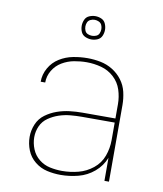

<svg xmlns="http://www.w3.org/2000/svg" viewBox="-83 -801 742 876"><g transform="rotate(10 288.0 -362.5)"><path d="M257 8Q298 8 338.5 -2.5Q379 -13 411.5 -40.5Q444 -68 459 -107V0H480V-355Q480 -385 473 -415Q466 -445 447.5 -469.5Q429 -494 403 -510Q377 -526 347 -532Q317 -538 286 -538Q253 -538 219.5 -531.5Q186 -525 157 -507Q128 -489 111 -459Q94 -429 94 -395H115Q115 -425 130.5 -451Q146 -477 172 -492.5Q198 -508 227.5 -513.5Q257 -519 286 -519Q320 -519 353.5 -510Q387 -501 412.5 -477.5Q438 -454 448.5 -421.5Q459 -389 459 -355V-289H307Q277 -289 247.5 -285.5Q218 -282 189.5 -272Q161 -262 136.5 -244Q112 -226 100 -197.5Q88 -169 88 -139Q88 -107 100 -77Q112 -47 137.5 -26.5Q163 -6 194 1Q225 8 257 8ZM260 -11Q232 -11 204 -17Q176 -23 153.5 -41Q131 -59 120 -86Q109 -113 109 -141Q109 -168 120 -192.5Q131 -217 153.5 -232.5Q176 -248 201.5 -256.5Q227 -265 254 -267.5Q281 -270 307 -270H459V-189Q459 -151 446 -115Q433 -79 402.5 -54.5Q372 -30 335 -20.5Q298 -11 260 -11ZM288 -625Q303 -625 316.5 -631Q330 -637 336 -650.5Q342 -664 342 -679Q342 -693 336 -707Q330 -721 316.5 -727Q303 -733 288 -733Q274 -733 260 -727Q246 -721 240 -707Q234 -693 234 -679Q234 -664 240 -650.5Q246 -637 260 -631Q274 -625 288 -625ZM288 -642Q278 -642 268.5 -646Q259 -650 255 -659.5Q251 -669 251 -679Q251 -689 255 -698Q259 -707 268.5 -711.5Q278 -716 288 -716Q298 -716 307.5 -711.5Q317 -707 321 -698Q325 -689 325 -679Q325 -669 321 -659.5Q317 -650 307.5 -646Q298 -642 288 -642Z"/></g></svg>

Font: Iosevka Sparkle Thin
Style: Regular
Weight: 100
Designer: Belleve Invis
Foundry: Belleve Invis
Version: Version 4.5.0; ttfautohint (v1.8.3)